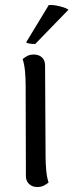

<svg xmlns="http://www.w3.org/2000/svg" viewBox="-20 -740 295 771"><path d="M163 -114Q163 -85 165.5 -57Q168 -29 175 -7Q169 -2 157.5 4.5Q146 11 129 11Q110 11 97 -1Q84 -13 84 -33L83 -396Q83 -425 80.5 -453Q78 -481 71 -503Q77 -508 88 -514.5Q99 -521 116 -521Q136 -521 148.5 -509.5Q161 -498 161 -477ZM255 -701 121 -563Q113 -563 101 -564.5Q89 -566 85 -570L176 -720Q188 -721 204.5 -718Q221 -715 235 -710.5Q249 -706 255 -701Z"/></svg>

Font: Arima
Style: Regular
Weight: 400
Designer: Joana Correia and Natanael Gama
Foundry: NDISCOVER
Version: Version 1.101;gftools[0.9.23]